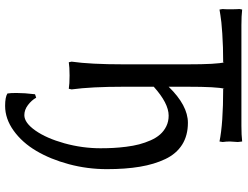

<svg xmlns="http://www.w3.org/2000/svg" viewBox="-126 -568 949 736"><g transform="rotate(90 348.0 -200.5)"><path d="M219.2 -586.9V-582Q159.7 -582 109.1 -578.6Q58.6 -575.2 38.1 -571.3L17.1 -567.9L15.1 -580.1Q16.1 -586.9 16.1 -606.9Q16.1 -630.9 15.1 -645L17.1 -654.8Q41.5 -651.9 77.1 -651.9H462.9Q498.5 -651.9 522.9 -654.8L524.9 -638.2Q522.9 -613.8 522.9 -607.9Q522.9 -593.8 524.9 -580.1L522.9 -567.9Q454.1 -582 320.8 -582V-586.9Q313 -559.6 313 -444.8V-373Q384.8 -446.8 451.2 -446.8Q500 -446.8 535.2 -424.6Q570.3 -402.3 590.3 -360.1Q610.4 -317.9 619.6 -262.9Q628.9 -208 628.9 -136.2Q628.9 -61.5 609.9 9.5Q590.8 80.6 558.8 134.5Q526.9 188.5 481.4 221.2Q436 253.9 386.2 253.9Q353 253.9 338.9 245.1Q336.9 233.4 336.9 210.9Q336.9 179.7 341.8 139.2L355 134.8Q364.7 152.3 383.1 166.3Q401.4 180.2 421.9 180.2Q451.2 180.2 481 137.7Q510.7 95.2 529.8 26.6Q548.8 -42 548.8 -111.8Q548.8 -137.2 547.6 -160.4Q546.4 -183.6 543 -210.7Q539.6 -237.8 533.7 -260.3Q527.8 -282.7 518.3 -304.2Q508.8 -325.7 495.8 -340.3Q482.9 -355 464.6 -364Q446.3 -373 423.8 -373Q376.5 -373 313 -315.9V-200.2Q313 -76.2 323.2 -1L320.8 9.8Q302.7 6.8 270 6.8Q237.3 6.8 219.2 9.8L216.8 -1Q227.1 -72.3 227.1 -200.2V-444.8Q227.1 -559.6 219.2 -586.9Z"/></g></svg>

Font: Linear Smooth Low Contrast
Style: Regular
Weight: 500
Designer: Philipp H. Poll, Flanker
Foundry: Philipp H. Poll, reworked by Flanker
Version: Version 1.010 | FøM Fix